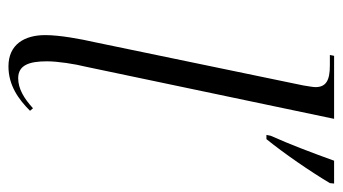

<svg xmlns="http://www.w3.org/2000/svg" viewBox="-198 -602 810 454"><g transform="rotate(90 207.0 -375.0)"><path d="M301 -610 299 -600H309C343 -642 385 -703 413 -750L414 -760H360C342 -710 322 -657 301 -610ZM137 10C182 10 215 -14 242 -41L236 -48C213 -27 190 -13 165 -13C134 -13 125 -39 125 -81C125 -106 131 -146 138 -174L261 -760H112L110 -750H135C170 -750 186 -741 186 -716C186 -710 184 -700 182 -687L80 -195C72 -160 63 -111 63 -77C63 -28 85 10 137 10Z"/></g></svg>

Font: Noto Serif Display SemiCondensed Light
Style: Italic
Weight: 300
Width: 4
Italic angle: -12°
Designer: Monotype Design Team
Foundry: Monotype Imaging Inc.
Version: Version 2.009